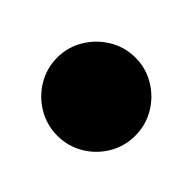

<svg xmlns="http://www.w3.org/2000/svg" viewBox="-102 -513 304 304"><g transform="rotate(-45 50.5 -360.5)"><path d="M-37.3 -360Q-37.3 -336.3 -25.5 -316.3Q-13.7 -296.3 6.3 -284.5Q26.3 -272.7 50 -272.7Q73.7 -272.7 93.7 -284.5Q113.7 -296.3 125.7 -316.3Q137.7 -336.3 137.7 -360Q137.7 -383.7 125.7 -403.7Q113.7 -423.7 93.7 -435.7Q73.7 -447.7 50 -447.7Q26.3 -447.7 6.3 -435.7Q-13.7 -423.7 -25.5 -403.7Q-37.3 -383.7 -37.3 -360Z"/></g></svg>

Font: Linefont Thin
Style: Regular
Weight: 100
Monospace: yes
Version: Version 3.002;gftools[0.9.33]